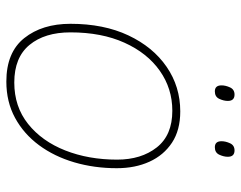

<svg xmlns="http://www.w3.org/2000/svg" viewBox="-97 -652 759 605"><g transform="rotate(90 282.5 -349.5)"><path d="M237 10Q145 10 100 -46.5Q55 -103 55 -192Q55 -297 91.5 -374.5Q128 -452 190.5 -495Q253 -538 331 -538Q390 -538 429.5 -512Q469 -486 489.5 -441Q510 -396 510 -338Q510 -267 491.5 -204Q473 -141 437.5 -93Q402 -45 351.5 -17.5Q301 10 237 10ZM240 -15Q316 -15 370.5 -58.5Q425 -102 454 -175.5Q483 -249 483 -339Q483 -415 444.5 -464Q406 -513 329 -513Q259 -513 203 -473.5Q147 -434 114.5 -362Q82 -290 82 -192Q82 -111 121.5 -63Q161 -15 240 -15ZM444 -647Q425 -647 425 -668Q425 -681 431.5 -695Q438 -709 454 -709Q474 -709 474 -688Q474 -675 467.5 -661Q461 -647 444 -647ZM268 -647Q249 -647 249 -668Q249 -681 255.5 -695Q262 -709 278 -709Q298 -709 298 -688Q298 -675 291.5 -661Q285 -647 268 -647Z"/></g></svg>

Font: Noto Sans Thin
Style: Italic
Weight: 100
Italic angle: -12°
Designer: Monotype Design Team
Foundry: Monotype Imaging Inc.
Version: Version 2.013; ttfautohint (v1.8.4.7-5d5b)